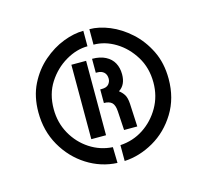

<svg xmlns="http://www.w3.org/2000/svg" viewBox="-63 -774 530 491"><g transform="rotate(-15 202.0 -528.5)"><path d="M192 -354Q149 -356 112 -379.5Q75 -403 52.5 -442.5Q30 -482 30 -531Q30 -573 46 -605Q62 -637 87.5 -659Q113 -681 141.5 -692Q170 -703 195 -703V-662Q166 -662 137 -645Q108 -628 89 -598.5Q70 -569 70 -529Q70 -493 86.5 -463.5Q103 -434 130.5 -416Q158 -398 191 -396ZM211 -354V-396Q245 -398 272.5 -416Q300 -434 317 -463.5Q334 -493 334 -529Q334 -568 315.5 -598Q297 -628 269 -645Q241 -662 211 -662V-703Q236 -703 264 -691.5Q292 -680 317 -657.5Q342 -635 358 -602.5Q374 -570 374 -528Q374 -477 350 -438Q326 -399 288.5 -377.5Q251 -356 211 -354ZM143 -430V-627H182V-430ZM230 -431 227 -481Q226 -498 219 -504.5Q212 -511 198 -511V-547H202Q215 -547 220.5 -553.5Q226 -560 226 -568Q226 -579 219.5 -585Q213 -591 202 -591H198V-628Q219 -628 233.5 -620.5Q248 -613 255 -600Q262 -587 262 -570Q262 -542 243 -530Q251 -524 256 -516Q261 -508 262 -492L265 -431Z"/></g></svg>

Font: Stick No Bills ExtraBold
Style: Regular
Weight: 800
Version: Version 2.000